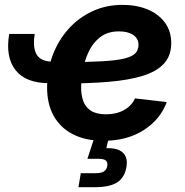

<svg xmlns="http://www.w3.org/2000/svg" viewBox="-20 -572 768 796"><path d="M185.1 -227.1Q86.4 -227.1 44.2 -281.5Q2 -335.9 18.1 -431.2H124Q114.7 -375 132.1 -345.7Q149.4 -316.4 200.2 -316.4ZM409.2 11.7Q335.9 11.7 283.2 -14.9Q230.5 -41.5 202.4 -92Q174.3 -142.6 175.3 -213.4Q175.8 -282.7 198.7 -343.8Q221.7 -404.8 263.7 -451.7Q305.7 -498.5 362.5 -525.1Q419.4 -551.8 488.3 -551.8Q545.9 -551.8 591.6 -533Q637.2 -514.2 663.6 -478.5Q689.9 -442.9 689.9 -393.1Q689.9 -341.8 660.2 -308.8Q630.4 -275.9 572.3 -257.8Q514.2 -239.7 429.4 -232.7Q344.7 -225.6 234.4 -225.6L249.5 -314.5Q342.8 -314.5 402.6 -317.9Q462.4 -321.3 495.4 -329.3Q528.3 -337.4 541.3 -351.3Q554.2 -365.2 554.2 -386.2Q554.2 -412.1 532.5 -427Q510.7 -441.9 473.1 -441.9Q425.8 -441.9 395.3 -418Q364.7 -394 347.7 -357.7Q330.6 -321.3 323.5 -281.7Q316.4 -242.2 316.4 -210.9Q315.9 -179.2 325 -153.6Q334 -127.9 356.9 -113Q379.9 -98.1 419.9 -98.1Q462.4 -98.1 494.1 -115.7Q525.9 -133.3 539.6 -164.1L671.4 -148.9Q644.5 -76.2 575.2 -32.2Q505.9 11.7 409.2 11.7ZM305.2 204.1 314.9 146H376.5Q399.4 146 410.6 138.9Q421.9 131.8 424.8 116.2Q427.2 100.1 418.7 93.3Q410.2 86.4 386.7 86.4H342.3L377.9 -21.5H434.1L430.7 0L420.9 42.5Q467.3 40.5 489 60.5Q510.7 80.6 504.4 119.1Q497.1 164.1 465.8 184.1Q434.6 204.1 373.5 204.1Z"/></svg>

Font: Inter 16pt
Style: Bold Italic
Weight: 700
Italic angle: -9.3988°
Version: Version 4.001;git-66647c0bb